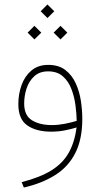

<svg xmlns="http://www.w3.org/2000/svg" viewBox="-20 -592 455 869"><path d="M194.8 -571.8 225.6 -541 194.8 -510.3 164.1 -541ZM253.9 -475.1 284.7 -444.3 253.9 -413.6 222.7 -444.3ZM135.7 -475.1 167 -444.3 135.7 -413.6 105 -444.3ZM352.5 -54.2Q352.5 38.6 320.8 100.8Q289.1 163.1 229.7 200.4Q170.4 237.8 87.9 256.8L78.1 232.4Q161.6 210.9 212.6 179.2Q263.7 147.5 290.5 100.3Q317.4 53.2 326.7 -15.1Q301.3 -7.3 272.5 -1.7Q243.7 3.9 211.9 3.9Q144 3.9 103.5 -24.4Q63 -52.7 63 -120.6Q63 -166.5 77.6 -207Q92.3 -247.6 122.3 -272.9Q152.3 -298.3 198.2 -298.3Q246.1 -298.3 276.1 -274.9Q306.2 -251.5 323 -214.4Q339.8 -177.2 346.2 -134.8Q352.5 -92.3 352.5 -54.2ZM214.4 -25.9Q243.2 -25.9 272.2 -31.5Q301.3 -37.1 327.1 -44.9Q326.7 -77.6 321.5 -116.2Q316.4 -154.8 303 -189.7Q289.6 -224.6 264.2 -246.8Q238.8 -269 197.8 -269Q159.2 -269 135.3 -247.1Q111.3 -225.1 100.3 -191.7Q89.4 -158.2 89.4 -123.5Q89.4 -69.3 124.8 -47.6Q160.2 -25.9 214.4 -25.9Z"/></svg>

Font: Vazirmatn UI Thin
Style: Regular
Weight: 100
Designer: Saber Rastikerdar
Foundry: Saber Rastikerdar
Version: Version 33.003